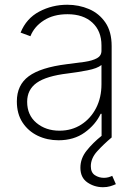

<svg xmlns="http://www.w3.org/2000/svg" viewBox="-20 -573 576 801"><path d="M224.1 12.2Q176.8 12.2 137.2 -6.8Q97.7 -25.9 74 -62Q50.3 -98.1 50.3 -149.9Q50.3 -218.3 99.9 -254.9Q149.4 -291.5 258.3 -305.2Q300.3 -310.1 333 -314.9Q365.7 -319.8 384.5 -330.1Q403.3 -340.3 403.3 -361.3V-383.8Q403.3 -443.4 365.5 -478.5Q327.6 -513.7 261.7 -513.7Q203.1 -513.7 163.1 -488Q123 -462.4 106.9 -421.9L65.9 -437Q89.8 -496.1 143.8 -524.7Q197.8 -553.2 260.7 -553.2Q309.1 -553.2 351.3 -535.2Q393.6 -517.1 419.7 -479Q445.8 -440.9 445.8 -380.9V0H403.8V-98.1H399.9Q378.4 -52.7 333.5 -20.3Q288.6 12.2 224.1 12.2ZM228 -27.8Q279.3 -27.8 318.8 -53.2Q358.4 -78.6 380.9 -122.3Q403.3 -166 403.3 -221.2V-301.8Q386.2 -287.6 344.7 -279.5Q303.2 -271.5 263.2 -266.6Q173.3 -255.9 133.3 -227.5Q93.3 -199.2 93.3 -148.4Q93.3 -92.8 132.1 -60.3Q170.9 -27.8 228 -27.8ZM409.7 208Q373.5 208 344.5 188Q315.4 168 315.4 126.5Q315.4 87.9 341.6 55.2Q367.7 22.5 403.8 -6.3L446.3 0Q411.6 29.3 385.3 58.3Q358.9 87.4 358.9 120.6Q358.9 146.5 375.7 157.7Q392.6 168.9 413.6 168.9Q423.8 168.9 432.4 166.5Q440.9 164.1 448.2 160.6L463.4 195.3Q452.6 200.2 439.5 204.1Q426.3 208 409.7 208Z"/></svg>

Font: Inter Extra Light
Style: Regular
Weight: 200
Designer: Rasmus Andersson
Foundry: rsms
Version: Version 4.000;git-3c8e0fc